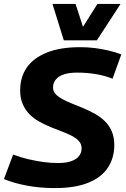

<svg xmlns="http://www.w3.org/2000/svg" viewBox="-41 -951 642 981"><path d="M579 -673 534 -549Q493 -565 448 -572.5Q403 -580 353 -580Q313 -580 285.5 -571Q258 -562 244 -544.5Q230 -527 230 -504Q230 -484 243.5 -470Q257 -456 279 -444Q301 -432 329 -421Q357 -410 386.5 -397.5Q416 -385 444 -369.5Q472 -354 494.5 -332Q517 -310 530 -280Q543 -250 543 -210Q543 -145 510.5 -95Q478 -45 410.5 -17.5Q343 10 239 10Q166 10 99.5 -2Q33 -14 -21 -36L26 -161Q64 -147 102 -138Q140 -129 178.5 -123.5Q217 -118 255 -118Q296 -118 323 -127.5Q350 -137 363 -154Q376 -171 376 -193Q376 -214 363 -229Q350 -244 327.5 -256Q305 -268 277 -278.5Q249 -289 219.5 -301Q190 -313 161.5 -328.5Q133 -344 111 -366Q89 -388 75.5 -418Q62 -448 62 -489Q62 -557 96 -606Q130 -655 198.5 -682.5Q267 -710 369 -710Q407 -710 443 -705.5Q479 -701 513 -693Q547 -685 579 -673ZM575 -931 454 -745H285L227 -931H345L383 -814L457 -931Z"/></svg>

Font: Georama ExtraCondensed Thin
Style: Bold Italic
Weight: 700
Italic angle: -9°
Version: Version 1.001